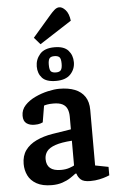

<svg xmlns="http://www.w3.org/2000/svg" viewBox="-62 -991 631 1043"><g transform="rotate(-5 253.0 -469.5)"><path d="M178 10Q127 10 95 -8Q63 -26 49 -55Q35 -84 35 -118Q35 -162 56.5 -192Q78 -222 117 -240.5Q156 -259 206 -267L307 -283V-352Q307 -376 299.5 -394Q292 -412 274 -421.5Q256 -431 224 -431Q203 -431 190 -428.5Q177 -426 173 -424L158 -334Q157 -333 145 -329Q133 -325 113 -325Q86 -325 69 -337.5Q52 -350 52 -379Q52 -412 74.5 -436Q97 -460 131 -476Q165 -492 200.5 -500Q236 -508 263 -508Q313 -508 348 -494Q383 -480 402 -451.5Q421 -423 421 -379V-76L493 -62V-16Q491 -15 476 -9.5Q461 -4 438 1Q415 6 388 6Q351 6 336 -8Q321 -22 316 -41H310Q299 -32 280 -19.5Q261 -7 235.5 1.5Q210 10 178 10ZM234 -68Q261 -68 281 -75Q301 -82 307 -86V-221Q249 -217 216 -205.5Q183 -194 169.5 -176Q156 -158 156 -134Q156 -68 234 -68ZM250 -552Q197 -552 174.5 -576.5Q152 -601 152 -639Q152 -677 177 -706Q202 -735 257 -735Q309 -735 332 -709Q355 -683 355 -645Q355 -607 329 -579.5Q303 -552 250 -552ZM254 -598Q273 -598 280.5 -608Q288 -618 288 -643Q288 -671 279 -679Q270 -687 252 -687Q232 -687 225 -677Q218 -667 218 -643Q218 -614 226.5 -606Q235 -598 254 -598ZM183 -758 150 -796 251 -913Q263 -927 275 -937.5Q287 -948 300 -949Q317 -950 335 -930.5Q353 -911 358 -871Z"/></g></svg>

Font: Faustina SemiBold
Style: Regular
Weight: 600
Designer: Alfonso Garcia
Foundry: http://www.omnibus-type.com
Version: Version 1.200